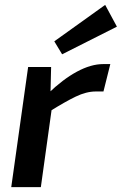

<svg xmlns="http://www.w3.org/2000/svg" viewBox="-20 -765 498 785"><path d="M189 -491 186 -366 196 -352 147 0H26L95 -491ZM431 -503 403 -391H372Q333 -391 289.5 -370Q246 -349 182 -309L176 -382Q237 -441 294.5 -472Q352 -503 402 -503ZM410 -745 458 -656 234 -543 202 -596Z"/></svg>

Font: Exo 2 SemiBold
Style: Italic
Weight: 600
Italic angle: -8°
Designer: Natanael Gama
Foundry: Natanael Gama
Version: Version 2.010